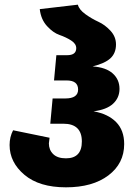

<svg xmlns="http://www.w3.org/2000/svg" viewBox="-20 -782 580 821"><path d="M21 -162Q21 -196 36 -225L192 -193Q189 -172 189 -169Q189 -141 207.5 -123Q226 -105 262 -105Q330 -105 330 -177Q330 -253 251 -253H195L205 -361H259Q314 -361 314 -399Q314 -438 265 -438H211L221 -546H267Q306 -546 306 -576Q306 -595 284 -609Q262 -623 234.5 -632.5Q207 -642 181 -670.5Q155 -699 150 -743L313 -762Q318 -741 345 -721.5Q372 -702 400.5 -689Q429 -676 452.5 -650.5Q476 -625 476 -592Q476 -555 452.5 -533Q429 -511 376 -498Q433 -494 462 -468Q491 -442 491 -402Q491 -364 463.5 -338.5Q436 -313 380 -306Q442 -295 476.5 -260Q511 -225 511 -166Q511 -83 443.5 -32Q376 19 262 19Q148 19 84.5 -34.5Q21 -88 21 -162Z"/></svg>

Font: FiraGO ExtraBold
Style: Regular
Weight: 800
Designer: bBox Type
Foundry: bBox Type GmbH
Version: Version 1.001;PS 001.001;hotconv 1.0.88;makeotf.lib2.5.64775